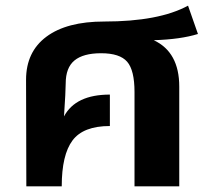

<svg xmlns="http://www.w3.org/2000/svg" viewBox="-20 -658 728 678"><path d="M523 -516Q613 -474 613 -352V0H455V-333Q455 -410 429 -440Q403 -470 337 -470Q274 -470 243 -444.5Q212 -419 212 -363Q212 -337 206 -247Q247 -324 368 -324V-213Q274 -213 236 -162Q198 -111 198 0H73Q73 -78 72.5 -199Q72 -320 72 -376Q72 -475 144 -528.5Q216 -582 348 -582Q541 -582 644 -638L679 -538Q618 -519 523 -516Z"/></svg>

Font: FiraGO
Style: Bold
Weight: 700
Designer: bBox Type
Foundry: bBox Type GmbH
Version: Version 1.001;PS 001.001;hotconv 1.0.88;makeotf.lib2.5.64775